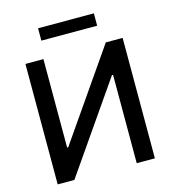

<svg xmlns="http://www.w3.org/2000/svg" viewBox="-129 -1015 1006 1120"><g transform="rotate(-15 373.5 -454.5)"><path d="M79.9 -727.3V0H180.8L550.4 -533.4H557.2V0H666.9V-727.3H565.3L195.3 -193.2H188.6V-727.3ZM541.9 -909.1V-834.5H204.9V-909.1Z"/></g></svg>

Font: Inter UI Medium
Style: Regular
Weight: 500
Designer: Rasmus Andersson
Foundry: rsms
Version: 3.2;8d6f07862